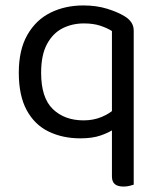

<svg xmlns="http://www.w3.org/2000/svg" viewBox="-20 -495 586 705"><path d="M471 -63 391 -64V-381Q374 -392 348.5 -400.5Q323 -409 288 -409Q245 -409 209.5 -391Q174 -373 152.5 -333Q131 -293 131 -228Q131 -136 174 -94.5Q217 -53 287 -53Q323 -53 353 -65.5Q383 -78 400 -95V-22Q380 -8 349.5 2.5Q319 13 275 13Q210 13 158.5 -12Q107 -37 78 -90.5Q49 -144 49 -228Q49 -312 80.5 -367Q112 -422 165.5 -448.5Q219 -475 286 -475Q334 -475 373 -463Q412 -451 438 -435Q453 -426 462 -413Q471 -400 471 -382ZM391 -78 471 -80V183Q466 185 455.5 187.5Q445 190 434 190Q412 190 401.5 181Q391 172 391 153Z"/></svg>

Font: Baloo Tamma 2
Style: Regular
Weight: 400
Designer: Divya Kowshik, Shuchita Grover and Ek Type
Foundry: Ek Type
Version: Version 1.700